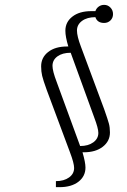

<svg xmlns="http://www.w3.org/2000/svg" viewBox="-20 -629 526 793"><path d="M149.9 -355Q149.9 -391.6 179 -414.3Q208 -437 256.8 -437H262.2Q250 -477.1 250 -502Q250 -538.1 279.1 -560.5Q308.1 -583 356.9 -583H374Q377.9 -594.7 387.7 -601.8Q397.5 -608.9 410.2 -608.9Q425.3 -608.9 436 -597.9Q446.8 -586.9 446.8 -570.8Q446.8 -554.7 436 -544.4Q425.3 -534.2 410.2 -534.2Q381.8 -534.2 374 -558.1Q339.8 -558.1 318.8 -542.7Q297.9 -527.3 297.9 -502.9Q297.9 -479.5 314 -437L410.2 -178.2Q425.3 -135.3 429.7 -118.9Q434.1 -102.5 434.1 -82Q434.1 -45.9 404.5 -22.9Q375 0 326.2 0H320.8Q333 42 333 63Q333 99.1 304 121.6Q274.9 144 226.1 144H210.9V119.1Q244.1 119.1 265.1 104Q286.1 88.9 286.1 64.9Q286.1 44.9 269 0L172.9 -257.8Q158.2 -298.3 154.1 -315.9Q149.9 -333.5 149.9 -355ZM196.8 -356.9Q196.8 -335.9 213.9 -291L311 -25.9Q344.2 -25.9 365.2 -41Q386.2 -56.2 386.2 -80.1Q386.2 -99.1 369.1 -144L272 -411.1Q237.8 -411.1 217.3 -396.2Q196.8 -381.3 196.8 -356.9Z"/></svg>

Font: Dehuti Alt
Style: Italic
Weight: 400
Version: Version 1.2